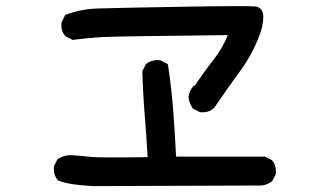

<svg xmlns="http://www.w3.org/2000/svg" viewBox="-20 -675 1040 642"><path d="M291.5 -52.7Q252 -54.7 223.4 -59.1Q194.8 -63.5 176.3 -70.8L173.8 -71.8L172.4 -73.7Q167.5 -79.6 164.6 -86.4Q161.6 -93.3 160.6 -100.8Q159.7 -108.4 160.2 -117.2V-119.1L161.1 -120.6L170.9 -140.1L172.4 -142.6L174.3 -144Q198.7 -159.7 231.4 -155.3Q245.1 -154.3 257.6 -153.1Q270 -151.9 282.2 -150.4Q305.7 -147.5 473.6 -149.4Q469.7 -220.2 463.9 -290Q458 -361.8 456.1 -434.1V-436.5L457 -439L466.8 -458.5L467.8 -460.4L469.7 -461.9Q488.3 -476.1 513.7 -473.6H515.6L517.1 -472.7L536.6 -462.9L541 -460.4L542 -455.6Q543.9 -442.9 545.7 -429.9Q547.4 -417 549.1 -404.3Q550.8 -391.6 552.2 -378.7Q553.7 -365.7 554.9 -352.8Q556.2 -339.8 557.4 -326.7Q558.6 -313.5 559.6 -300.3Q564.9 -227.1 568.8 -151.4H863.3H865.7L867.7 -150.4L887.2 -140.6L889.2 -139.6L890.1 -138.2Q895 -132.3 897.9 -125.5Q900.9 -118.7 901.9 -111.1Q902.8 -103.5 902.3 -94.7V-92.8L901.4 -91.3L891.6 -71.8L890.6 -69.8L888.7 -68.4Q880.9 -62.5 872.3 -59.1Q863.8 -55.7 854.5 -54.7H854H853.5L292 -52.7ZM647 -300.8 627.4 -310.5 625.5 -311.5 624 -313.5Q612.8 -329.6 610.4 -349.6V-350.6V-351.6Q612.8 -370.1 624.5 -384.3L627.4 -387.7H630.4Q660.6 -432.6 694.3 -475.6Q724.1 -513.7 741.7 -557.6Q361.8 -553.7 316.9 -550.8Q294.4 -549.3 271.5 -547.1Q248.5 -544.9 226.1 -542L222.7 -541.5L220.2 -543L200.7 -552.7L198.7 -553.7L197.8 -555.2Q183.1 -571.8 185.5 -597.7V-599.1L186.5 -601.1L196.3 -621.6L197.8 -625L201.7 -626.5Q251 -644.5 304.2 -646.5Q330.6 -647.5 399.4 -648.9Q468.3 -650.4 580.6 -652.3Q805.2 -656.2 834.5 -653.3Q835.9 -653.3 837.2 -653.1Q838.4 -652.8 839.4 -652.3Q873 -643.1 853 -572.8V-572.3Q829.1 -500.5 783.7 -438.5Q739.3 -377.9 698.7 -317.9L695.8 -313.5H694.8L692.9 -312Q676.3 -297.4 650.4 -299.8H648.4Z"/></svg>

Font: NaikaiFont
Style: Bold
Weight: 700
Version: Version 1.89